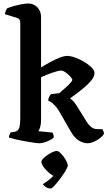

<svg xmlns="http://www.w3.org/2000/svg" viewBox="-20 -820 626 1099"><path d="M205 0Q195 0 172 -3.5Q149 -7 120.5 -12Q92 -17 67.5 -23Q43 -29 31 -33Q31 -41 34.5 -49Q38 -57 41 -62L65 -66Q82 -69 89 -85.5Q96 -102 96 -146V-691Q96 -699 92.5 -706.5Q89 -714 79 -717L8 -739Q10 -751 14 -760Q18 -769 20 -772Q31 -777 53 -783.5Q75 -790 99.5 -795Q124 -800 141 -800Q173 -800 194 -778Q215 -756 215 -723V-434Q239 -449 266.5 -464Q294 -479 320.5 -489.5Q347 -500 364 -500Q384 -500 410.5 -490.5Q437 -481 462 -466Q487 -451 504 -434Q521 -417 521 -401Q521 -382 502.5 -359.5Q484 -337 458.5 -316Q433 -295 411 -279Q389 -263 381 -257Q386 -254 395.5 -245Q405 -236 417 -218L478 -120Q488 -105 502 -93Q516 -81 538 -81H565Q567 -78 571 -71Q575 -64 575 -54Q568 -41 551.5 -28.5Q535 -16 516 -8Q497 0 482 0Q456 0 430.5 -16Q405 -32 386 -66L315 -189Q301 -210 289.5 -221Q278 -232 270 -236.5Q262 -241 256 -244Q256 -255 261.5 -265.5Q267 -276 272 -281L320 -287Q326 -293 338 -303Q350 -313 363 -325Q376 -337 385 -347.5Q394 -358 394 -363Q394 -367 387 -376Q380 -385 369.5 -394.5Q359 -404 348.5 -410Q338 -416 331 -416Q315 -416 281 -404.5Q247 -393 215 -378V-131Q215 -110 210 -93Q205 -76 200 -69L281 -61Q283 -56 285.5 -49Q288 -42 288 -34Q282 -26 266.5 -18Q251 -10 234 -5Q217 0 205 0ZM271 259Q254 259 242 250.5Q230 242 225 234Q244 223 265.5 205.5Q287 188 298 168L306 193Q295 193 280 183.5Q265 174 250.5 160Q236 146 226.5 131.5Q217 117 217 106Q217 98 227 87.5Q237 77 252 67Q267 57 281.5 50.5Q296 44 304 44Q313 44 323.5 53.5Q334 63 344 76.5Q354 90 361 104Q368 118 368 127Q368 136 355.5 157Q343 178 325 202Q307 226 292 242.5Q277 259 271 259Z"/></svg>

Font: Texturina Medium 12pt SemiBold
Style: Regular
Weight: 600
Version: Version 1.002